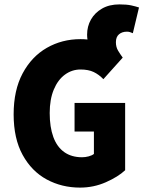

<svg xmlns="http://www.w3.org/2000/svg" viewBox="-20 -841 652 873"><path d="M538 -579 409 -574Q395 -600 385.5 -629.5Q376 -659 376 -683Q376 -721 393.5 -752Q411 -783 444 -802Q477 -821 523 -821Q556 -821 576.5 -816.5Q597 -812 612 -807L584 -690Q577 -693 571 -695Q565 -697 557 -697Q535 -697 521 -685Q507 -673 507 -649Q507 -627 517 -610.5Q527 -594 538 -579ZM344 12Q261 12 192.5 -25Q124 -62 83 -136.5Q42 -211 42 -321Q42 -431 83 -507.5Q124 -584 193 -623.5Q262 -663 346 -663Q412 -663 459.5 -637.5Q507 -612 538 -579L450 -481Q430 -502 406 -513.5Q382 -525 346 -525Q307 -525 275 -501.5Q243 -478 224.5 -433.5Q206 -389 206 -327Q206 -263 222.5 -218Q239 -173 272 -149.5Q305 -126 353 -126Q368 -126 383 -130Q398 -134 407 -141V-243H319V-373H549V-67Q517 -37 461.5 -12.5Q406 12 344 12Z"/></svg>

Font: Source Code Pro ExtraLight ExtraBold
Style: Regular
Weight: 800
Monospace: yes
Version: Version 1.018;hotconv 1.0.116;makeotfexe 2.5.65601